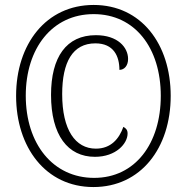

<svg xmlns="http://www.w3.org/2000/svg" viewBox="-20 -745 753 775"><path d="M357 10C548 10 669 -147 669 -358C669 -567 550 -725 358 -725C166 -725 45 -567 45 -358C45 -151 164 10 357 10ZM360 -27C194 -27 84 -164 84 -359C84 -549 190 -688 358 -688C525 -688 629 -551 629 -358C629 -166 526 -27 360 -27ZM363 -112C449 -112 495 -166 495 -206C495 -220 489 -227 478 -233C461 -185 428 -145 367 -145C284 -145 231 -221 231 -365C231 -494 273 -570 365 -570C439 -570 462 -518 462 -463C482 -463 497 -480 497 -507C497 -554 455 -603 367 -603C248 -603 186 -515 186 -362C186 -199 254 -112 363 -112Z"/></svg>

Font: Noto Serif Myanmar Condensed Light
Style: Regular
Weight: 300
Width: 3
Designer: Ben Mitchell and the Monotype Design Team
Foundry: Monotype Imaging Inc.
Version: Version 2.106